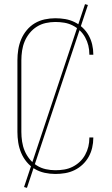

<svg xmlns="http://www.w3.org/2000/svg" viewBox="-20 -831 540 926"><path d="M247 8Q221 8 195.5 2.5Q170 -3 148 -16Q126 -29 109 -49.5Q92 -70 82 -94Q72 -118 68 -143.5Q64 -169 64 -195V-540Q64 -566 68 -591.5Q72 -617 82 -641Q92 -665 109 -685.5Q126 -706 148 -719Q170 -732 195.5 -737.5Q221 -743 247 -743Q271 -743 294.5 -739Q318 -735 339.5 -724.5Q361 -714 378.5 -697.5Q396 -681 407.5 -660.5Q419 -640 424.5 -616.5Q430 -593 430 -570V-567H411V-569Q411 -591 406 -611.5Q401 -632 390.5 -651Q380 -670 364.5 -684.5Q349 -699 330 -708.5Q311 -718 290 -721.5Q269 -725 247 -725Q224 -725 201 -720Q178 -715 158 -702.5Q138 -690 123 -671.5Q108 -653 99 -631.5Q90 -610 86.5 -586.5Q83 -563 83 -540V-195Q83 -172 86.5 -148.5Q90 -125 99 -103.5Q108 -82 123 -63.5Q138 -45 158 -32.5Q178 -20 201 -15Q224 -10 247 -10Q269 -10 290 -13.5Q311 -17 330 -26.5Q349 -36 364.5 -50.5Q380 -65 390.5 -84Q401 -103 406 -123.5Q411 -144 411 -166V-168H430V-165Q430 -142 424.5 -118.5Q419 -95 407.5 -74.5Q396 -54 378.5 -37.5Q361 -21 339.5 -10.5Q318 0 294.5 4Q271 8 247 8ZM110 75 96 71 390 -811 404 -807Z"/></svg>

Font: Iosevka Curly Thin
Style: Regular
Weight: 100
Monospace: yes
Designer: Belleve Invis
Foundry: Belleve Invis
Version: Version 22.1.2; ttfautohint (v1.8.4)